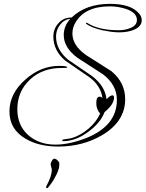

<svg xmlns="http://www.w3.org/2000/svg" viewBox="-20 -673 756 997"><path d="M283 88Q182 88 114 48Q29 -1 29 -94Q29 -188 113 -261Q192 -331 288 -331Q329 -331 329 -323Q329 -319 299 -320Q202 -320 138 -262Q70 -200 70 -106Q70 -22 126 28Q182 78 268 78Q340 78 430 43Q587 -21 587 -154Q587 -232 515 -287L382 -373Q311 -426 311 -491Q311 -538 345 -575Q313 -572 292 -544.5Q271 -517 271 -484Q271 -414 335 -362L458 -278Q526 -226 533 -158Q553 -178 564 -178Q572 -178 572 -166Q572 -131 523 -91Q501 -33 435 14Q371 60 308 60Q303 60 303 57Q303 51 311 51L349 45Q396 32 438 -3.5Q480 -39 500 -83Q480 -106 480 -137Q480 -171 497 -171Q505 -171 512 -164Q508 -196 489.5 -225Q471 -254 437 -277L319 -358Q257 -411 257 -483Q257 -523 283.5 -552.5Q310 -582 350 -582H352Q426 -653 551 -653Q659 -653 701 -604Q716 -588 716 -568Q716 -534 672 -517Q641 -505 599 -505Q579 -505 557 -508Q535 -511 510 -516Q453 -530 428 -549Q426 -551 426 -552Q426 -555 429 -555Q432 -555 433 -554Q492 -516 596 -516Q629 -516 656 -527Q691 -541 691 -569Q691 -607 636 -626Q594 -640 551 -640Q420 -640 372 -556Q356 -530 356 -499Q356 -437 427 -387L559 -303Q630 -244 630 -158Q630 -42 510 29Q409 88 283 88ZM225 304Q221 304 219.5 300.5Q218 297 222 291Q249 241 249 208Q249 204 246 195Q243 184 243 181Q243 172 249 163Q255 151 262 151Q274 151 286 169V167Q287 167 287.5 173.5Q288 180 288 183Q288 211 260 258Q256 266 248 277Q240 288 229 302Q227 304 225 304Z"/></svg>

Font: Love Light
Style: Regular
Weight: 400
Designer: Robert E. Leuschke
Foundry: Robert E. Leuschke
Version: Version 1.010; ttfautohint (v1.8.3)